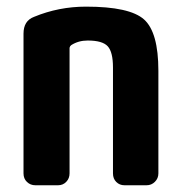

<svg xmlns="http://www.w3.org/2000/svg" viewBox="-20 -550 540 570"><path d="M235.4 -530.3Q365.2 -530.3 407.7 -492.2Q450.2 -454.1 450.2 -339.8V-35.2Q450.2 -20.5 439.9 -10.3Q429.7 0 415 0H349.6Q335 0 325.2 -9.8Q315.4 -19.5 315.4 -35.2V-349.6Q315.4 -395.5 299.8 -412.6Q284.2 -429.7 240.2 -429.7Q212.9 -429.7 191.4 -416Q187.5 -413.1 186.5 -408.2V-35.2Q186.5 -20.5 176.8 -10.3Q167 0 152.3 0H85Q70.3 0 60.1 -9.8Q49.8 -19.5 49.8 -35.2V-450.2Q49.8 -488.3 81.1 -500Q154.3 -530.3 235.4 -530.3Z"/></svg>

Font: Rounded-L Mgen+ 1mn bold
Style: Bold
Weight: 700
Designer: [Source Han Sans]
Ryoko NISHIZUKA  (kana & ideographs); Paul D. Hunt (Latin, Greek & Cyrillic); Wenlong ZHANG  (bopomofo
Version: Version 1.059.20150602